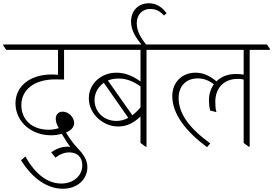

<svg xmlns="http://www.w3.org/2000/svg" viewBox="-47 -895 1676 1178"><path d="M339 263C426 263 489 207 489 130C489 87 465 51 428 13C401 -16 378 -48 358 -82C390 -95 408 -116 408 -140C408 -175 374 -210 338 -210C312 -210 295 -192 295 -167C295 -147 303 -127 314 -109C296 -103 276 -99 252 -99C150 -99 84 -160 84 -250C84 -345 164 -408 292 -408C310 -408 324 -408 346 -407V-589H477V-595L458 -622H-27V-616L-9 -589H309V-436C297 -437 284 -438 270 -438C137 -438 48 -366 48 -261C48 -202 75 -151 117 -116C156 -84 208 -65 266 -65C289 -65 313 -68 332 -74C348 -46 365 -20 384 7C378 5 372 5 366 5C331 5 300 17 267 39L293 72C324 49 350 40 379 40C426 40 458 69 458 119C458 182 405 231 329 231C248 231 171 177 109 65L82 88C153 202 244 263 339 263Z M679 -119C737 -119 780 -146 815 -181V-18L846 5H852V-589H976V-595L958 -622H422V-616L440 -589H815V-395C770 -428 722 -449 667 -449C574 -449 498 -382 498 -292C498 -242 522 -196 558 -165C591 -137 631 -119 679 -119ZM680 -413C726 -413 764 -400 815 -365V-236C799 -217 782 -201 765 -188L615 -401C634 -409 656 -413 680 -413ZM533 -281C533 -324 555 -362 590 -387L740 -172C718 -160 694 -153 667 -153C589 -153 533 -210 533 -281Z M853 -617C821 -658 792 -699 792 -753C792 -805 826 -840 874 -840C910 -840 934 -827 959 -800L975 -814C948 -850 914 -875 867 -875C801 -875 757 -829 757 -763C757 -707 788 -662 824 -617Z M1223 8 1243 -15C1113 -110 1049 -198 1049 -294C1049 -368 1096 -414 1166 -414C1202 -414 1230 -404 1265 -378C1246 -351 1235 -318 1235 -279C1235 -257 1237 -239 1242 -217L1281 -207C1275 -227 1274 -248 1274 -271C1274 -355 1327 -411 1411 -411C1424 -411 1437 -410 1448 -407V-18L1479 5H1485V-589H1609V-595L1591 -622H922V-616L940 -589H1448V-437C1433 -440 1418 -441 1399 -441C1351 -441 1310 -425 1281 -396C1237 -432 1199 -449 1152 -449C1071 -449 1010 -391 1010 -306C1010 -196 1092 -90 1223 8Z"/></svg>

Font: Noto Serif Devanagari ExtraLight
Style: Regular
Weight: 200
Designer: Universal Thirst, Indian Type Foundry and the Monotype Design Team
Foundry: Monotype Imaging Inc.
Version: Version 2.004